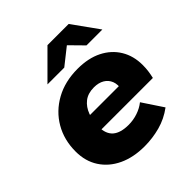

<svg xmlns="http://www.w3.org/2000/svg" viewBox="-206 -900 1051 1051"><g transform="rotate(-45 319.0 -375.0)"><path d="M313 9Q226 9 161.5 -21.5Q97 -52 61 -107.5Q25 -163 25 -238Q25 -328 66 -398.5Q107 -469 181 -510Q255 -551 353 -551Q436 -551 495.5 -521Q555 -491 587.5 -437.5Q620 -384 620 -313Q620 -289 617 -267Q614 -245 609 -224H174L192 -324H521L442 -295Q450 -334 439.5 -360.5Q429 -387 404.5 -401.5Q380 -416 344 -416Q298 -416 268.5 -393Q239 -370 224.5 -330.5Q210 -291 210 -245Q210 -189 241 -162.5Q272 -136 334 -136Q370 -136 404.5 -147.5Q439 -159 465 -180L544 -61Q493 -23 433.5 -7Q374 9 313 9ZM176 -607 328 -759H492L601 -607H478L355 -732H464L306 -607Z"/></g></svg>

Font: Montserrat Thin ExtraBold
Style: Italic
Weight: 800
Italic angle: -11.3°
Version: Version 9.000